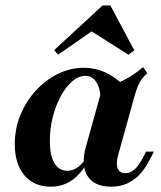

<svg xmlns="http://www.w3.org/2000/svg" viewBox="-20 -680 596 711"><path d="M167.7 11.3Q105.6 11.3 70.2 -31Q34.7 -73.4 34.7 -146Q34.7 -202.4 55.2 -253.2Q75.8 -304 111.7 -343.5Q147.6 -383.1 193.5 -406Q239.5 -429 291.1 -429Q332.3 -429 369 -412.5Q405.6 -396 437.9 -363.7L352.4 -312.9Q351.6 -354 336.3 -376.6Q321 -399.2 296.8 -399.2Q271 -399.2 247.6 -379Q224.2 -358.9 205.2 -324.2Q186.3 -289.5 175.4 -246.4Q164.5 -203.2 164.5 -157.3Q164.5 -104 181.5 -75.8Q198.4 -47.6 229 -47.6Q248.4 -47.6 266.1 -59.3Q283.9 -71 299.2 -95.2L308.1 -88.7Q283.9 -39.5 248.8 -14.1Q213.7 11.3 167.7 11.3ZM391.9 11.3Q329 11.3 304 -28.2Q279 -67.7 298.4 -137.9L358.1 -351.6Q405.6 -366.1 441.9 -385.1Q478.2 -404 509.7 -431.5L525.8 -408.9Q513.7 -398.4 505.6 -387.9Q497.6 -377.4 491.9 -364.1Q486.3 -350.8 479.8 -329.8L417.7 -106.5Q408.9 -74.2 415.7 -56.5Q422.6 -38.7 444.4 -38.7Q456.5 -38.7 467.3 -44.8Q478.2 -50.8 487.9 -62.5Q497.6 -74.2 506.5 -91.1L521 -118.5H550L531.5 -83.1Q515.3 -52.4 494.8 -31.5Q474.2 -10.5 448.8 0.4Q423.4 11.3 391.9 11.3ZM195.2 -477.4 180.6 -494.4 359.7 -659.7H388.7L477.4 -493.5L455.6 -477.4L301.6 -575L349.2 -584.7Z"/></svg>

Font: Playfair 5pt SemiExpanded Light ExtraBold
Style: Italic
Weight: 800
Italic angle: -15.6°
Version: Version 2.001;gftools[0.9.30]